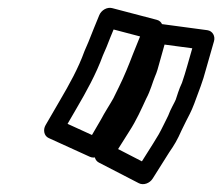

<svg xmlns="http://www.w3.org/2000/svg" viewBox="-20 -759 568 491"><path d="M342.9 -346.4 282 -377.8 310.5 -423C329.1 -451.6 341.8 -480.7 353.9 -506.8C364.8 -526.8 370.5 -549.7 376.3 -563.3C378.8 -568.9 380.8 -574.2 382.8 -580.9C388.8 -602.9 395.1 -625.2 400.8 -645L471.7 -635.5L458.6 -589.8C455.2 -576.6 449.8 -560.9 445.4 -547.3C437.3 -530.5 433.1 -514.5 429.4 -504.1C426.8 -497.3 416.1 -479.9 410.1 -463.2L399.1 -440.9C387.6 -417.5 384.2 -412 371.4 -391.6ZM335.2 -290.4C346.8 -284.5 362.8 -290.1 370.5 -302.4L412.9 -369.7C425.6 -388 433.5 -401.1 444.3 -425.7L455.8 -449.1C461.1 -459.7 469 -473.2 476.7 -493.9C489.9 -530.7 497.4 -546.2 507.4 -584.2L527.3 -653.8C530.9 -666.1 524 -679.9 510.2 -681.8L390.8 -697.8C377.4 -699.6 363.1 -689.6 359.3 -676.1C350.8 -646.5 342.7 -618.7 334.2 -587.2C333.3 -584.4 331.9 -580.4 330.3 -576.7C320.9 -555 314.1 -533.7 308.8 -522.4C295.4 -493.6 283.7 -467.3 269 -444.9L226 -376.6C219.1 -365.5 220.7 -349.6 232.6 -343.4ZM215.2 -413.8 152.8 -442.3 176.5 -483.2C199.6 -522.6 225.9 -569.7 243.1 -617.2L252.5 -638.9C258.6 -654.9 264.2 -668.4 270.5 -683.6L338.2 -665.8L320 -620.7C308.6 -590.9 297.7 -564.1 284.3 -536.9L269.8 -507.4C262.7 -494.3 247 -470.5 238.5 -453.8ZM209.9 -358C221.7 -352.6 237.6 -358.8 244.8 -371.3L282 -435.3C288.6 -446.7 304.2 -471.7 314.3 -490.7L329.2 -521.1C343.8 -550.7 354.9 -578 366.8 -609.3L394.7 -678C399.5 -689.9 394.6 -704.8 381.3 -708.2L267 -738.2C254 -741.7 239 -733.1 233.7 -719.9C224.6 -697.2 215.4 -675.9 205.9 -651.1L196.6 -629.6C196.4 -629.2 196.1 -628.4 195.9 -627.9C180.3 -584.4 156.7 -542.2 133.6 -502.8L96.4 -438.7C89.8 -427.3 92.3 -411.5 104.5 -406Z"/></svg>

Font: Tape
Style: Regular
Weight: 500
Foundry: Cannot Into Space Fonts
Version: Version 0.97